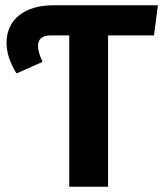

<svg xmlns="http://www.w3.org/2000/svg" viewBox="-20 -712 625 732"><path d="M582 -692 567 -577H392V0H244V-577H173Q125 -577 125 -536Q125 -514 142 -476L43 -432Q5 -493 5 -548Q5 -615 53 -653.5Q101 -692 186 -692Z"/></svg>

Font: Fira Sans SemiBold
Style: Regular
Weight: 600
Designer: bBox Type GmbH & Carrois Corporate GbR & Edenspiekermann AG
Foundry: bBox Type GmbH & Carrois Corporate GbR & Edenspiekermann AG
Version: Version 4.301;PS 004.301;hotconv 1.0.88;makeotf.lib2.5.64775